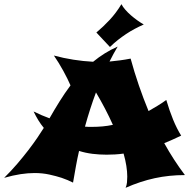

<svg xmlns="http://www.w3.org/2000/svg" viewBox="-79 -834 923 920"><path d="M789.1 -184.1Q768.6 -174.3 748.5 -165.3Q728.5 -156.2 708 -147.9Q752.9 -66.9 807.1 4.9Q731.4 4.9 662.6 19.8Q593.8 34.7 522.9 65.9Q528.3 53.2 529.5 39.8Q530.8 26.4 530.8 12.2Q530.8 -11.2 526.4 -39.3Q522 -67.4 513.2 -98.1Q492.7 -95.2 472.2 -94Q451.7 -92.8 432.1 -92.8Q397.5 -92.8 364 -96.9Q330.6 -101.1 299.8 -110.8Q291.5 -74.7 284.7 -36.9Q277.8 1 271 41Q246.1 28.3 216.3 18.1Q190.9 9.8 157.5 2.4Q124 -4.9 86.9 -4.9Q55.2 -4.9 19.5 0.5Q-16.1 5.9 -59.1 18.1Q-25.9 -14.6 3.2 -48.6Q32.2 -82.5 56.4 -114Q80.6 -145.5 99.4 -173.1Q118.2 -200.7 130.9 -221.2Q116.7 -238.3 104.7 -257.8Q92.8 -277.3 82 -299.8Q101.6 -290 120.6 -282Q139.6 -273.9 158.2 -267.1Q180.7 -306.6 205.6 -346.7Q230.5 -386.7 258.8 -424.8Q252.9 -439 243.9 -457Q234.9 -475.1 224.4 -494.4Q213.9 -513.7 202.1 -532.7Q190.4 -551.8 179.2 -567.9Q226.1 -555.2 273.2 -547.9Q320.3 -540.5 367.2 -538.1Q394 -560.1 423.3 -578.4Q452.6 -596.7 484.9 -610.8Q474.6 -593.8 464.8 -575.7Q455.1 -557.6 445.8 -539.1Q470.2 -541.5 495.1 -544.7Q520 -547.9 546.9 -553.2Q564.9 -487.3 586.4 -424.8Q607.9 -362.3 632.8 -301.8Q654.3 -314 675.5 -326.9Q696.8 -339.8 717.8 -355Q732.9 -303.7 750.5 -260.7Q768.1 -217.8 789.1 -184.1ZM461.9 -235.8Q444.8 -273.9 424.6 -312.7Q404.3 -351.6 380.9 -391.1Q352.1 -314 328.1 -227.1Q336.9 -226.1 345.5 -226.1Q354 -226.1 362.8 -226.1Q387.7 -226.1 412.4 -228.3Q437 -230.5 461.9 -235.8ZM609.9 -716.8Q586.9 -706.5 565.9 -695.3Q544.9 -684.1 525.1 -670.9Q505.4 -657.7 486.1 -642.6Q466.8 -627.4 447.8 -608.9L382.8 -678.2Q416.5 -706.5 446.8 -739Q477.1 -771.5 502.9 -814Q509.3 -801.3 521.5 -787.4Q533.7 -773.4 548.6 -760.5Q563.5 -747.6 579.6 -736.1Q595.7 -724.6 609.9 -716.8Z"/></svg>

Font: Shojumaru
Style: Regular
Weight: 400
Version: Version 1.001